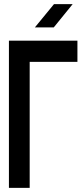

<svg xmlns="http://www.w3.org/2000/svg" viewBox="-20 -907 394 925"><path d="M23 -2V-711H353V-609H123V-2ZM330 -887 239 -775H148L240 -887Z"/></svg>

Font: Fundamental  Brigade
Style: Regular
Weight: 400
Designer: Peter Wiegel, original typeface by Arno Drescher 1935
Foundry: Peter Wiegel
Version: Version 0.000 2012 initial release